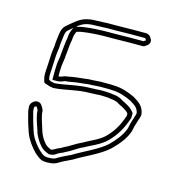

<svg xmlns="http://www.w3.org/2000/svg" viewBox="-94 -708 726 776"><g transform="rotate(15 269.0 -320.0)"><path d="M43 -211 44 -198C51 -171 55 -153 64 -128C73 -97 86 -77 105 -54C112 -46 120 -37 129 -31C136 -25 147 -17 159 -17C163 -16 167 -16 170 -16C194 -16 207 -20 221 -30C238 -40 252 -45 269 -54C314 -82 371 -104 409 -139C433 -163 458 -191 470 -226C472 -233 473 -241 475 -249C478 -258 481 -267 483 -275C486 -284 489 -290 490 -301C486 -335 465 -348 442 -362C420 -373 385 -386 354 -386C346 -387 337 -387 327 -387H296C286 -386 275 -386 265 -385C253 -385 241 -384 229 -382C208 -380 188 -378 169 -374L151 -371C143 -368 135 -364 126 -364V-383C126 -389 127 -397 127 -406C128 -412 128 -417 129 -421L132 -442C132 -449 133 -456 134 -464C136 -483 137 -503 141 -521C141 -534 145 -548 150 -557H151C152 -557 154 -558 155 -558C160 -560 166 -561 172 -562C204 -567 241 -569 276 -569H299C316 -569 351 -570 368 -570H423C428 -570 432 -572 436 -576C444 -579 450 -588 450 -597C450 -602 448 -606 445 -610C441 -618 433 -624 423 -624H368C351 -624 317 -623 299 -623H275C266 -623 255 -623 244 -622C235 -622 225 -621 216 -621C179 -621 155 -612 132 -593C120 -584 110 -575 102 -568C91 -559 86 -546 84 -529C82 -511 79 -495 79 -478L76 -457C75 -447 74 -437 74 -427C74 -421 73 -414 73 -407C73 -401 72 -394 72 -387C71 -380 71 -373 71 -368C70 -356 71 -344 75 -333C75 -326 80 -321 90 -320C99 -316 108 -314 118 -313C167 -316 214 -332 265 -332C273 -332 282 -333 292 -333C300 -334 307 -334 315 -334C323 -334 331 -333 338 -333C343 -333 348 -332 352 -331C364 -330 382 -327 389 -320C405 -312 424 -304 434 -291V-281C420 -239 403 -210 375 -182C353 -160 317 -147 290 -131C263 -119 242 -102 215 -90L213 -88C207 -86 202 -83 195 -80C189 -77 180 -70 173 -70C164 -74 153 -79 146 -88C134 -102 128 -113 121 -131C114 -156 107 -171 101 -200L100 -213C98 -220 95 -226 91 -231C91 -232 90 -233 89 -234C72 -257 38 -235 43 -211ZM63 -214V-215V-217C65 -222 71 -224 71 -224L75 -219C77 -217 79 -212 80 -209L81 -197V-196C87 -165 95 -149 102 -126V-125V-124C109 -106 118 -90 130 -76C143 -60 155 -56 165 -52L169 -50H173C191 -50 203 -61 204 -62C213 -66 215 -68 219 -69L224 -71L227 -73C257 -87 275 -103 298 -113H299L300 -114C324 -128 362 -141 389 -168C419 -198 438 -231 453 -275L454 -278V-298L450 -303C436 -321 413 -330 400 -337C383 -349 367 -350 355 -351C349 -352 345 -353 338 -353C333 -353 325 -354 315 -354C307 -354 300 -354 291 -353C280 -353 271 -352 265 -352C211 -352 161 -336 118 -333C110 -334 104 -335 98 -338L95 -340H94C91 -348 90 -356 91 -366V-367V-368C91 -373 91 -379 92 -384V-386V-387C92 -392 93 -399 93 -407C93 -412 94 -419 94 -427C94 -435 95 -446 96 -455L99 -477V-478C99 -493 102 -508 104 -527C106 -542 109 -548 115 -553C121 -558 127 -563 134 -569L133 -567C126 -555 121 -538 121 -523C117 -503 116 -483 114 -466C113 -459 112 -451 112 -443L109 -425C107 -417 108 -413 107 -409V-408V-406C107 -398 106 -391 106 -383V-344H126C140 -344 150 -350 156 -352L173 -354C192 -358 210 -360 231 -362H232C243 -364 254 -365 265 -365H266H267C275 -366 288 -366 297 -367H327C337 -367 346 -367 352 -366H353H354C379 -366 412 -354 432 -344C455 -330 466 -323 470 -301C469 -294 467 -291 464 -281V-280C462 -273 459 -264 456 -255V-254C454 -245 452 -236 451 -232C440 -202 418 -176 395 -153C361 -122 305 -99 259 -71C243 -63 230 -58 211 -47H210L209 -46C198 -38 192 -36 170 -36H164L161 -37H159C156 -37 148 -41 142 -46L141 -47L140 -48C134 -52 127 -60 120 -67C101 -90 91 -106 83 -134V-135C75 -158 71 -175 64 -201ZM144 -577 145 -578C165 -594 182 -601 216 -601C226 -601 236 -602 244 -602H245H246C256 -603 266 -603 275 -603H299C318 -603 352 -604 368 -604H423C425 -604 426 -603 427 -601L428 -599L429 -598C429 -597 430 -597 430 -597C430 -596 429 -595 429 -595L425 -593L422 -590H368C350 -590 315 -589 299 -589H276C240 -589 203 -587 169 -582C163 -581 157 -580 149 -577Z"/></g></svg>

Font: Scribbler
Style: Clr
Weight: 400
Designer: Mew Too
Foundry: Cannot Into Space Fonts
Version: Version 1.001